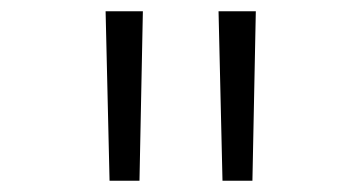

<svg xmlns="http://www.w3.org/2000/svg" viewBox="-20 -750 640 340"><path d="M174 -430H227L233 -730H167ZM374 -430H427L433 -730H367Z"/></svg>

Font: JetBrains Mono Thin
Style: Regular
Weight: 100
Monospace: yes
Designer: Philipp Nurullin, Konstantin Bulenkov
Foundry: JetBrains
Version: Version 2.305